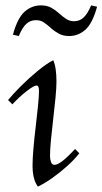

<svg xmlns="http://www.w3.org/2000/svg" viewBox="-20 -679 381 714"><path d="M121 15Q101 -11 101 -64Q101 -90 104.5 -129Q108 -168 113 -210Q118 -252 121.5 -287Q125 -322 125 -341Q125 -361 116 -361Q106 -361 79 -340Q52 -319 26 -291L10 -307Q28 -329 58 -359Q88 -389 121 -416Q154 -443 178 -455Q184 -442 187 -421.5Q190 -401 190 -376Q190 -354 186.5 -316.5Q183 -279 178 -237.5Q173 -196 169.5 -159Q166 -122 166 -99Q166 -88 169.5 -77Q173 -66 183 -66Q205 -66 259 -125L275 -109Q258 -87 231 -62.5Q204 -38 175 -17.5Q146 3 121 15ZM114 -604Q93 -604 78 -590.5Q63 -577 50 -545L28 -550Q45 -612 71.5 -635.5Q98 -659 132 -659Q155 -659 171 -650Q187 -641 199.5 -629.5Q212 -618 225.5 -609Q239 -600 255 -600Q276 -600 291 -614Q306 -628 319 -659L341 -654Q324 -592 297.5 -568.5Q271 -545 237 -545Q215 -545 198.5 -554Q182 -563 169.5 -574.5Q157 -586 144 -595Q131 -604 114 -604Z"/></svg>

Font: Bona Nova SC
Style: Italic
Weight: 400
Italic angle: -4°
Designer: Mateusz Machalski
Foundry: Capitalics
Version: Version 4.001; ttfautohint (v1.8.4.7-5d5b)